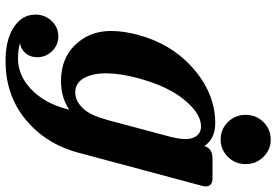

<svg xmlns="http://www.w3.org/2000/svg" viewBox="-172 -615 997 693"><g transform="rotate(90 326.5 -268.5)"><path d="M314.5 -41.5Q345.7 -41.5 373.5 -72.3Q397 -98.1 413.6 -159.7L471.7 -377.4Q481.9 -415 481.9 -439.9Q481.9 -455.1 478 -464.8Q467.3 -495.6 436 -495.6Q387.7 -495.6 335.4 -429.2Q290 -371.1 262.2 -268.6Q244.6 -202.6 244.6 -153.3Q244.6 -128.4 249 -107.9Q264.2 -41.5 314.5 -41.5ZM272.9 9.8Q168.9 9.8 117.2 -73.7Q91.8 -114.7 91.8 -172.4Q91.8 -215.8 106 -268.6Q137.2 -384.8 218.8 -460Q313 -546.9 424.8 -546.9Q480 -546.9 507.3 -507.8Q515.1 -537.1 553.7 -537.1H622.1Q652.8 -537.1 652.8 -513.2Q652.8 -507.3 650.4 -498L530.8 -51.8Q498.5 68.8 405.8 142.1Q319.8 210 199.7 210Q128.9 210 84.5 184.1Q32.7 153.8 32.7 102.5Q32.7 66.9 57.1 42Q79.6 19.5 111.3 19.5Q142.6 19.5 164.6 42Q186.5 64.5 186.5 95.2Q186.5 126.5 164.6 145Q152.8 155.3 135.7 158.2Q160.6 165 192.4 165Q250.5 165 299.3 120.1Q351.1 72.3 372.6 -7.3L376 -20Q332 9.8 272.9 9.8ZM420.4 -720.7Q446.3 -747.1 483.4 -747.1Q520.5 -747.1 546.4 -720.7Q572.3 -694.3 572.3 -656.7Q572.3 -619.1 546.4 -592.8Q520.5 -566.4 483.4 -566.4Q446.3 -566.4 420.4 -592.8Q394.5 -619.1 394.5 -656.7Q394.5 -694.3 420.4 -720.7Z"/></g></svg>

Font: Cursive Sans
Style: Bold
Weight: 700
Italic angle: -15°
Designer: Wojciech Kalinowski "wmk69" (wmk69@o2.pl)
Foundry: Wojciech Kalinowski "wmk69" (wmk69@o2.pl)
Version: Wersja 3.1.0; 2022-02-18